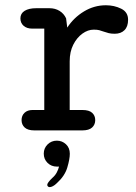

<svg xmlns="http://www.w3.org/2000/svg" viewBox="-20 -508 531 748"><path d="M251.5 -79.5H301Q327 -79.5 339 -68.5Q351 -57.5 351 -40Q351 -22.5 338.8 -11.2Q326.5 0 301 0H113.5Q88.5 0 76.2 -11.2Q64 -22.5 64 -40Q64 -57.5 75.5 -68.5Q87 -79.5 107 -79.5H152.5V-396.5H105.5Q84.5 -396.5 72 -407.5Q59.5 -418.5 59.5 -436.5Q59.5 -455.5 76 -465.8Q92.5 -476 121 -476H173Q195 -476 212 -465.5Q229 -455 237.5 -436.5L242 -400.5Q267.5 -439.5 307.2 -463.5Q347 -487.5 392.5 -487.5Q425 -487.5 452 -474.2Q479 -461 479 -431Q479 -404.5 465 -390.5Q451 -376.5 427 -376.5Q413 -376.5 403.2 -379Q393.5 -381.5 383.5 -385Q374 -388.5 366.2 -390.5Q358.5 -392.5 345 -392.5Q322.5 -392.5 301 -377Q279.5 -361.5 265.5 -334Q251.5 -306.5 251.5 -269ZM201.5 40Q222 40 237 54Q252 68 252 91Q252 111.5 242.2 144.5Q232.5 177.5 201.5 205.5Q193.5 213.5 186.2 217.2Q179 221 173.5 221Q169 221 166.5 218Q164 215 164 212.5Q164 208 169.2 201Q174.5 194 184 185Q194.5 176 200.8 164.5Q207 153 210 141Q208.5 141 205.8 141Q203 141 201.5 141Q180 141 165.2 126.5Q150.5 112 150.5 90.5Q150.5 69.5 165.2 54.8Q180 40 201.5 40Z"/></svg>

Font: Sono Medium
Style: Regular
Weight: 500
Designer: Tyler Finck
Foundry: Tyler Finck
Version: Version 2.112